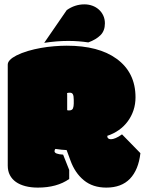

<svg xmlns="http://www.w3.org/2000/svg" viewBox="-20 -853 665 882"><path d="M288.6 -347.2Q290 -345.7 296.9 -345.7Q311.5 -345.7 315.2 -355.2Q318.8 -364.7 318.8 -377V-394.5Q318.8 -412.1 314.9 -419.7Q311 -427.2 301.3 -427.2Q291.5 -427.2 288.1 -425.3Q288.6 -423.8 288.6 -417ZM625 -149.4Q616.2 -72.8 577.1 -32Q538.1 8.8 468.3 8.8Q406.2 8.8 365.2 -24.9Q324.2 -58.6 303.7 -115.7L286.1 -163.6Q275.9 -164.1 262.9 -165.3Q250 -166.5 234.4 -168.9Q230.5 -165 230.5 -158.2Q230.5 -145 270 -142.6L297.9 -72.3V-30.8Q241.7 8.8 153.8 8.8Q122.6 8.8 96.9 2.2Q71.3 -4.4 53.2 -17.1Q35.2 -29.8 25.4 -48.6Q15.6 -67.4 15.6 -92.3V-556.2Q15.6 -577.6 55.2 -598.1Q79.6 -610.4 108.6 -618.9Q137.7 -627.4 168.2 -632.8Q198.7 -638.2 229.2 -640.6Q259.8 -643.1 286.6 -643.1Q433.1 -643.1 515.6 -583Q602.5 -520 602.5 -405.8Q602.5 -374.5 593.3 -346.7Q584 -318.8 567.1 -295.9Q550.3 -272.9 526.4 -255.9Q502.4 -238.8 472.7 -229Q472.7 -213.4 489.7 -213.4Q498.5 -213.4 511.5 -218.8Q524.4 -224.1 540.5 -235.8ZM286.6 -806.6Q324.2 -833 367.7 -833Q386.7 -833 403.8 -826.9Q420.9 -820.8 433.8 -809.3Q446.8 -797.9 454.3 -781.7Q461.9 -765.6 461.9 -745.6Q461.9 -711.4 441.4 -691.2Q420.9 -670.9 385.7 -658.2Q362.8 -661.6 340.1 -663.3Q317.4 -665 293 -665Q241.7 -665 183.1 -656.2Z"/></svg>

Font: Modak sl
Style: Regular
Weight: 400
Designer: Sarang Kulkarni, Maithili Shingre, Noopur Datye
Foundry: Ek Type
Version: Version 1.036;PS Version 1.000;hotconv 1.0.79;makeotf.lib2.5